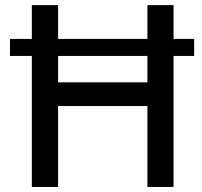

<svg xmlns="http://www.w3.org/2000/svg" viewBox="-20 -740 801 760"><path d="M19.5 -518.6V-585.9H748.5V-518.6ZM106 0V-719.7H210V-414.1H563.5V-719.7H667V0H563.5V-320.3H210V0Z"/></svg>

Font: Reddit Sans Medium
Style: Regular
Weight: 500
Designer: Stephen Hutchings
Foundry: Reddit
Version: Version 1.014